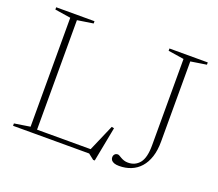

<svg xmlns="http://www.w3.org/2000/svg" viewBox="-117 -840 1167 1029"><g transform="rotate(20 466.0 -325.5)"><path d="M513.5 25H504.5L472.5 0H146.5V-24.5H494L466 -10.5L537.5 -175.5L551.5 -172.5ZM166.5 -649V0H38.5V-13.5L128.5 -27.5V-649L38.5 -663V-676H257V-663ZM813 -192Q813 -142 800.8 -104.5Q788.5 -67 766.2 -42Q744 -17 713.2 -4.5Q682.5 8 645.5 8Q628.5 8 617.5 4Q606.5 0 601 -7Q595.5 -14 595.5 -23.5Q595.5 -34 601.8 -41Q608 -48 619.5 -48Q623 -48 628.8 -44.8Q634.5 -41.5 642.5 -36.8Q650.5 -32 661 -28.5Q671.5 -25 684.5 -25Q725 -25 749.8 -55.2Q774.5 -85.5 774.5 -156.5V-649L684.5 -663V-676H903V-663L813 -649Z"/></g></svg>

Font: Newsreader 16pt 16pt ExtraLight
Style: Regular
Weight: 250
Version: Version 1.003